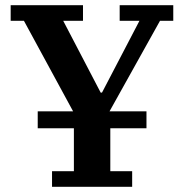

<svg xmlns="http://www.w3.org/2000/svg" viewBox="-20 -718 709 738"><path d="M180 -60H264V-225H125V-290H261L72 -638H21V-698H299V-638H223L367 -362H372L516 -638H440V-698H646V-638H595L401 -290H543V-225H404V-60H488V0H180Z"/></svg>

Font: IBM Plex Serif SmBld
Style: Regular
Weight: 600
Designer: Mike Abbink, Paul van der Laan, Pieter van Rosmalen
Foundry: Bold Monday
Version: Version 3.001